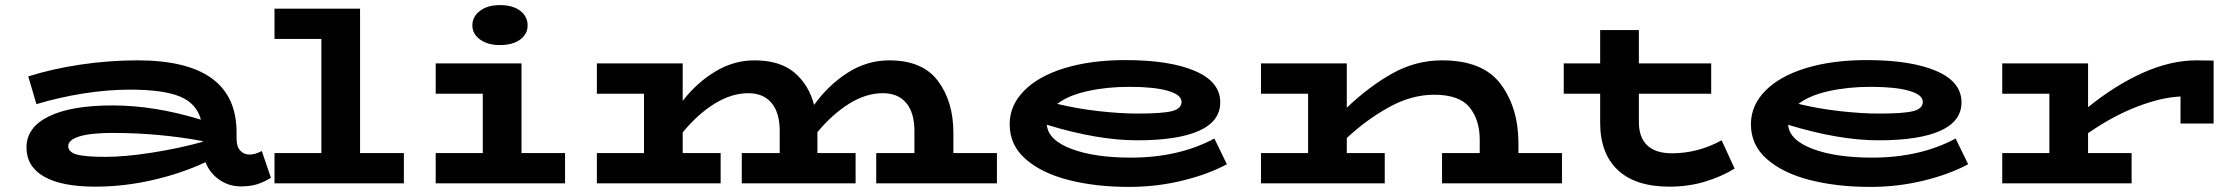

<svg xmlns="http://www.w3.org/2000/svg" viewBox="-20 -720 8796 754"><path d="M1044 -22Q1019 -6 991.5 3Q964 12 926 12Q879 12 841.5 -14Q804 -40 787 -83Q693 -39 580 -13Q467 13 354 13Q222 13 153 -26.5Q84 -66 84 -141Q84 -220 172 -263Q260 -306 422 -306Q587 -306 769 -250Q752 -314 686.5 -341Q621 -368 490 -368Q403 -368 308 -353Q213 -338 123 -311L91 -420Q186 -450 297.5 -466.5Q409 -483 520 -483Q909 -483 909 -200V-176Q909 -144 923.5 -128.5Q938 -113 960 -113Q982 -113 1008 -127ZM395 -104Q471 -104 576.5 -120.5Q682 -137 776 -163V-166Q603 -198 422 -198Q337 -198 292.5 -184.5Q248 -171 248 -146Q248 -123 280.5 -113.5Q313 -104 395 -104Z M1566 -119V0H1058V-119H1242V-567H1058V-686H1394V-119Z M1835 -620Q1835 -655 1865 -677.5Q1895 -700 1943 -700Q1993 -700 2022.5 -678Q2052 -656 2052 -620Q2052 -586 2022.5 -564.5Q1993 -543 1943 -543Q1895 -543 1865 -565Q1835 -587 1835 -620ZM2199 -119V0H1691V-119H1876V-352H1691V-471H2028V-119Z M3895 -119V0H3421V-119H3571V-206Q3571 -277 3539 -315.5Q3507 -354 3447 -354Q3381 -354 3315 -313Q3249 -272 3190 -201V-199V-119H3340V0H2893V-119H3042V-206Q3042 -277 3010 -315.5Q2978 -354 2919 -354Q2853 -354 2786.5 -313Q2720 -272 2661 -200V-119H2810V0H2324V-119H2509V-352H2324V-471H2661V-324Q2717 -396 2789.5 -439.5Q2862 -483 2943 -483Q3042 -483 3099 -435.5Q3156 -388 3177 -308Q3233 -386 3309 -434.5Q3385 -483 3472 -483Q3603 -483 3663.5 -402Q3724 -321 3724 -199V-119Z M4798 -75Q4726 -36 4624.5 -11Q4523 14 4414 14Q4283 14 4177 -13Q4071 -40 4008 -95Q3945 -150 3945 -232Q3945 -306 4001.5 -363.5Q4058 -421 4161 -452.5Q4264 -484 4400 -484Q4573 -484 4672.5 -441.5Q4772 -399 4772 -318Q4772 -244 4689 -206.5Q4606 -169 4445 -169Q4291 -169 4091 -230Q4096 -170 4187 -135.5Q4278 -101 4421 -101Q4609 -101 4749 -176ZM4132 -312Q4210 -293 4295 -283.5Q4380 -274 4448 -274Q4544 -274 4582 -283.5Q4620 -293 4620 -320Q4620 -348 4566 -363.5Q4512 -379 4415 -379Q4326 -379 4250 -362Q4174 -345 4132 -312Z M6114 -119V0H5643V-119H5791V-172Q5791 -249 5751 -298.5Q5711 -348 5612 -348Q5523 -348 5434.5 -299Q5346 -250 5269 -178V-119H5418V0H4932V-119H5117V-352H4932V-471H5269V-297Q5357 -381 5448.5 -432Q5540 -483 5643 -483Q5804 -483 5873.5 -389.5Q5943 -296 5943 -158V-119Z M6792 -58Q6740 -26 6675 -6.5Q6610 13 6536 13Q6403 13 6333.5 -52Q6264 -117 6264 -238V-352H6121V-471H6264V-602H6416V-471H6700V-352H6416V-240Q6416 -181 6448.5 -149.5Q6481 -118 6546 -118Q6648 -118 6741 -169Z M7709 -75Q7637 -36 7535.5 -11Q7434 14 7325 14Q7194 14 7088 -13Q6982 -40 6919 -95Q6856 -150 6856 -232Q6856 -306 6912.5 -363.5Q6969 -421 7072 -452.5Q7175 -484 7311 -484Q7484 -484 7583.5 -441.5Q7683 -399 7683 -318Q7683 -244 7600 -206.5Q7517 -169 7356 -169Q7202 -169 7002 -230Q7007 -170 7098 -135.5Q7189 -101 7332 -101Q7520 -101 7660 -176ZM7043 -312Q7121 -293 7206 -283.5Q7291 -274 7359 -274Q7455 -274 7493 -283.5Q7531 -293 7531 -320Q7531 -348 7477 -363.5Q7423 -379 7326 -379Q7237 -379 7161 -362Q7085 -345 7043 -312Z M8673 -482V-235H8543V-341Q8469 -338 8373.5 -301.5Q8278 -265 8180 -197V-119H8351V0H7843V-119H8028V-352H7843V-471H8180V-299Q8286 -385 8395 -434Q8504 -483 8606 -483Z"/></svg>

Font: BioRhyme Expanded ExtraBold
Style: Regular
Weight: 800
Width: 7
Designer: Aoife Mooney
Foundry: Aoife Mooney Type
Version: Version 1.000